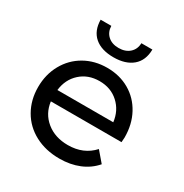

<svg xmlns="http://www.w3.org/2000/svg" viewBox="-171 -872 970 1012"><g transform="rotate(30 314.0 -365.5)"><path d="M570 -233H140Q149 -163 201.5 -120.5Q254 -78 332 -78Q427 -78 485 -142L538 -80Q502 -38 448.5 -16Q395 6 329 6Q245 6 180 -28.5Q115 -63 79.5 -125Q44 -187 44 -265Q44 -342 78.5 -404Q113 -466 173.5 -500.5Q234 -535 310 -535Q386 -535 445.5 -500.5Q505 -466 538.5 -404Q572 -342 572 -262Q572 -251 570 -233ZM140 -302H480Q472 -369 425.5 -411.5Q379 -454 310 -454Q241 -454 194.5 -412Q148 -370 140 -302ZM152 -737H217Q218 -700 242.5 -677.5Q267 -655 308 -655Q349 -655 374 -677.5Q399 -700 400 -737H467Q466 -670 424 -634.5Q382 -599 309 -599Q235 -599 194 -634.5Q153 -670 152 -737Z"/></g></svg>

Font: APTA Sans Medium
Style: Bold
Weight: 500
Version: Version 7.200